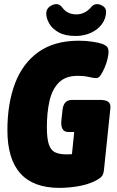

<svg xmlns="http://www.w3.org/2000/svg" viewBox="-20 -906 570 934"><path d="M269 8Q16 8 16 -273Q16 -402 53 -500Q90 -598 167 -653Q244 -708 364 -708Q399 -708 430.5 -703Q462 -698 476 -693Q495 -686 501.5 -677.5Q508 -669 508 -652Q508 -640 503 -619Q498 -598 489 -577Q480 -556 470 -541Q460 -526 449 -526Q434 -526 412.5 -531.5Q391 -537 357 -537Q298 -537 265.5 -503.5Q233 -470 220.5 -413.5Q208 -357 208 -288Q208 -233 217.5 -204Q227 -175 248 -165Q269 -155 305 -155Q319 -155 330 -156L341 -264H312Q272 -264 279 -324L284 -370Q289 -420 330 -420H465Q495 -420 507 -410.5Q519 -401 517 -380L486 -82Q484 -58 474 -47Q464 -36 437 -23Q403 -7 357 0.5Q311 8 269 8ZM348 -731Q296 -731 264.5 -749Q233 -767 219 -792.5Q205 -818 205 -840Q205 -862 221.5 -874Q238 -886 255 -886Q271 -886 284 -868Q298 -850 315 -843Q332 -836 352 -836Q371 -836 389.5 -844.5Q408 -853 422 -870Q435 -886 451 -886Q467 -886 481.5 -876Q496 -866 496 -850Q496 -816 476 -789Q456 -762 422.5 -746.5Q389 -731 348 -731Z"/></svg>

Font: Asap Condensed Condensed Black
Style: Italic
Weight: 900
Width: 3
Italic angle: -6°
Designer: Pablo Cosgaya
Foundry: Omnibus-Type
Version: Version 3.001; ttfautohint (v1.8.4.7-5d5b)